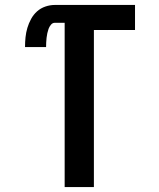

<svg xmlns="http://www.w3.org/2000/svg" viewBox="-20 -755 640 775"><path d="M241 0V-663H201Q192 -663 185.5 -655Q179 -647 176 -638.5Q173 -630 171 -621Q169 -612 168 -602.5Q167 -593 166.5 -583.5Q166 -574 166 -565H81Q81 -585 83 -604.5Q85 -624 90.5 -642.5Q96 -661 105.5 -678.5Q115 -696 129.5 -709Q144 -722 163 -728.5Q182 -735 201 -735H525V-634H359V0Z"/></svg>

Font: Iosevka Aile
Style: Bold
Weight: 700
Designer: Belleve Invis
Foundry: Belleve Invis
Version: Version 28.0.1; ttfautohint (v1.8.4)